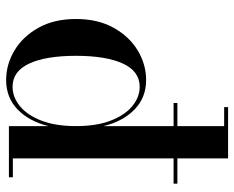

<svg xmlns="http://www.w3.org/2000/svg" viewBox="-92 -698 800 657"><g transform="rotate(90 308.5 -370.0)"><path d="M587 -13.5V0H412V-135.5Q395.5 -68.5 354.8 -29.5Q314 9.5 254.5 9.5Q201 9.5 153.2 -19Q105.5 -47.5 75.5 -101Q45.5 -154.5 45.5 -229.5Q45.5 -304.5 75.5 -358.2Q105.5 -412 153.2 -440.8Q201 -469.5 254.5 -469.5Q314 -469.5 354.8 -430.2Q395.5 -391 412 -324V-736.5H347V-750H522.5V-13.5ZM412 -229.5Q412 -300.5 393 -349Q374 -397.5 343.2 -422.5Q312.5 -447.5 277.5 -447.5Q224.5 -447.5 198 -390Q171.5 -332.5 171.5 -229.5Q171.5 -126.5 198 -69.5Q224.5 -12.5 277.5 -12.5Q312.5 -12.5 343.2 -37.2Q374 -62 393 -110.5Q412 -159 412 -229.5ZM333 -576.5H609V-563.5H333Z"/></g></svg>

Font: Bodoni* 16 Medium
Style: Regular
Weight: 500
Version: Version 2.2